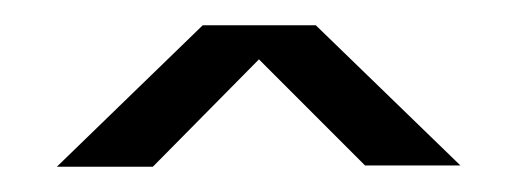

<svg xmlns="http://www.w3.org/2000/svg" viewBox="-20 -743 410 152"><path d="M25 -611H101L185 -696L269 -612H344.5L230 -723H140.5Z"/></svg>

Font: Anybody Medium
Style: Regular
Weight: 500
Designer: Tyler Finck
Foundry: Etcetera Type Company
Version: Version 1.110